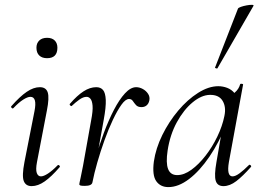

<svg xmlns="http://www.w3.org/2000/svg" viewBox="-20 -751 1061 784"><path d="M109.2 9Q85 9 77 -12Q69 -33 79.8 -89L120.8 -297Q132.4 -355.6 104.2 -355.6Q92.6 -355.6 74.5 -344Q56.4 -332.4 35.2 -310Q32 -306 27.6 -310.5Q23.2 -315 27 -318.2Q61.4 -357.2 89.2 -376.1Q117 -395 142.6 -395Q168.2 -395 175 -373.3Q181.8 -351.6 171.4 -299.4L131 -89Q125.2 -58.6 130.2 -44.7Q135.2 -30.8 147.2 -30.8Q158.2 -30.8 176 -42.4Q193.8 -54 214.6 -75.4Q218.6 -79.4 222.6 -75Q226.6 -70.6 222.6 -67.4Q190 -29.6 162.6 -10.3Q135.2 9 109.2 9ZM172.2 -513.4Q151.8 -513.4 140.3 -524.4Q128.8 -535.4 128.8 -556.2Q128.8 -574.6 140.3 -585.6Q151.8 -596.6 172.2 -596.6Q192.6 -596.6 203.5 -585.6Q214.4 -574.6 214.4 -556.2Q214.4 -513.4 172.2 -513.4Z M357.6 -7.2 347.6 -8.2Q356 -53.2 370.6 -105.7Q385.2 -158.2 404.3 -209.2Q423.4 -260.2 445.2 -302.3Q467 -344.4 490.2 -369.7Q513.4 -395 536 -395Q549.6 -395 563 -387.7Q576.4 -380.4 584.6 -368Q592.8 -355.6 589.8 -341Q587.2 -328 578.8 -320.8Q570.4 -313.6 557.8 -313.6Q542.8 -313.6 535.4 -321.9Q528 -330.2 522.5 -338.5Q517 -346.8 506.8 -346.8Q492.6 -346.8 475.8 -323.3Q459 -299.8 440.9 -261.6Q422.8 -223.4 406.5 -177.9Q390.2 -132.4 377.3 -87.4Q364.4 -42.4 357.6 -7.2ZM326.4 8Q312.2 8 308 6.3Q303.8 4.6 303.8 1.6Q303.8 -1.6 309.4 -26.4Q315 -51.2 319 -74L352 -258.6Q359.8 -298.8 358 -319.3Q356.2 -339.8 349.3 -347.7Q342.4 -355.6 333.6 -355.6Q319.8 -355.6 303.7 -344Q287.6 -332.4 273.4 -318.8Q271 -316.4 267 -320.1Q263 -323.8 265.4 -327Q295 -361.2 321.2 -378.1Q347.4 -395 373 -395Q391 -395 400.8 -383.4Q410.6 -371.8 411.9 -342.8Q413.2 -313.8 403.4 -261L357.6 -7.2Q355.4 8 326.4 8Z M667.6 13Q635.2 13 618.1 -11.1Q601 -35.2 608.2 -91Q616 -145.2 642.7 -199.5Q669.4 -253.8 707.5 -299.1Q745.6 -344.4 788.7 -371.7Q831.8 -399 871.4 -399Q889.8 -399 907.6 -392.3Q925.4 -385.6 938.1 -370.3Q950.8 -355 952.8 -330.4L910.4 -357Q922.6 -359 939.1 -373.4Q955.6 -387.8 960.6 -407Q962.6 -410 968.1 -408.8Q973.6 -407.6 972.6 -405.6L914.6 -89Q904.8 -30.8 929.6 -30.8Q941.2 -30.8 958.4 -43.5Q975.6 -56.2 996.4 -77Q999.4 -80 1003.4 -76Q1007.4 -72 1004.4 -69Q971.8 -32 945.1 -11.5Q918.4 9 892.4 9Q867.6 9 860.9 -12.9Q854.2 -34.8 863.8 -89L888 -229L905 -246Q875.4 -170.4 835.4 -111.6Q795.4 -52.8 752 -19.9Q708.6 13 667.6 13ZM703.6 -36Q731.6 -36 761.6 -57.8Q791.6 -79.6 819.3 -115.2Q847 -150.8 867.5 -193.5Q888 -236.2 896.2 -277Q904.2 -314 889 -339.2Q873.8 -364.4 836.6 -363.6Q802.2 -362.8 766 -332.6Q729.8 -302.4 702 -251.6Q674.2 -200.8 664.4 -136Q656.8 -85.8 666.4 -60.9Q676 -36 703.6 -36ZM868.4 -473Q867.4 -470 861.9 -472Q856.4 -474 858.4 -476L951.8 -716Q953.6 -719.4 963.7 -723Q973.8 -726.6 986.6 -729Q999.4 -731.4 1008.3 -731.3Q1017.2 -731.2 1015 -727Z"/></svg>

Font: Cormorant Infant Light
Style: Italic
Weight: 300
Italic angle: -10°
Designer: Christian Thalmann (Catharsis Fonts)
Foundry: Catharsis Fonts
Version: Version 4.001